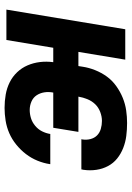

<svg xmlns="http://www.w3.org/2000/svg" viewBox="112 -680 576 840"><g transform="rotate(90 400.0 -260.0)"><path d="M452 8Q422 8 393.5 3Q365 -2 340 -14.5Q315 -27 296 -47Q277 -67 266 -92.5Q255 -118 251.5 -146.5Q248 -175 252 -205H189L155 0H22L108 -520H241L207 -315H269L272 -334Q276 -361 287 -388.5Q298 -416 315 -439.5Q332 -463 356.5 -480.5Q381 -498 408 -509Q435 -520 463 -524Q491 -528 518 -528Q547 -528 574.5 -524.5Q602 -521 627.5 -511Q653 -501 673.5 -484.5Q694 -468 706.5 -444.5Q719 -421 723 -393.5Q727 -366 723 -338L721 -328H589L590 -332Q593 -350 588.5 -367.5Q584 -385 572.5 -396.5Q561 -408 544 -413Q527 -418 509 -418Q490 -418 470 -410.5Q450 -403 436 -388.5Q422 -374 414 -354.5Q406 -335 403 -316V-315H557L539 -205H385Q381 -185 384 -166Q387 -147 397 -132Q407 -117 424.5 -109.5Q442 -102 461 -102Q479 -102 497 -107.5Q515 -113 530.5 -126Q546 -139 554.5 -156Q563 -173 566 -191V-192H698V-190Q694 -163 683 -136Q672 -109 654 -85.5Q636 -62 612.5 -43Q589 -24 562.5 -12.5Q536 -1 507.5 3.5Q479 8 452 8Z"/></g></svg>

Font: Iosevka Aile Extrabold Oblique
Style: Regular
Weight: 800
Italic angle: -9°
Designer: Belleve Invis
Foundry: Belleve Invis
Version: Version 31.1.0; ttfautohint (v1.8.4)